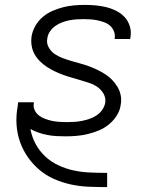

<svg xmlns="http://www.w3.org/2000/svg" viewBox="-20 -548 640 783"><path d="M416 215Q378 215 341 213.5Q304 212 268 204Q232 196 199.5 181.5Q167 167 140.5 144.5Q114 122 94 93.5Q74 65 62 31.5Q50 -2 47.5 -39Q45 -76 52 -114L54 -131H118V-128Q115 -112 121.5 -98.5Q128 -85 139.5 -76.5Q151 -68 164.5 -63Q178 -58 192.5 -55Q207 -52 222.5 -51Q238 -50 253 -50Q268 -50 283.5 -51Q299 -52 314 -55Q329 -58 344 -63Q359 -68 373 -77Q387 -86 396.5 -99.5Q406 -113 409 -128Q412 -148 403 -164.5Q394 -181 379 -192Q364 -203 346 -209Q328 -215 310 -220.5Q292 -226 274 -231Q256 -236 238 -242.5Q220 -249 203.5 -257Q187 -265 171.5 -275Q156 -285 143 -298Q130 -311 121 -327Q112 -343 109 -362Q106 -381 109 -401Q113 -423 124.5 -443Q136 -463 154 -478.5Q172 -494 194 -503.5Q216 -513 237.5 -518.5Q259 -524 281 -526Q303 -528 325 -528Q348 -528 370.5 -526Q393 -524 414.5 -518.5Q436 -513 455.5 -503Q475 -493 489 -477.5Q503 -462 509.5 -440.5Q516 -419 512 -396L511 -389H447L448 -393Q450 -407 444.5 -420.5Q439 -434 429 -443Q419 -452 405.5 -457Q392 -462 378 -465Q364 -468 349.5 -469Q335 -470 321 -470Q306 -470 291 -469Q276 -468 261.5 -465Q247 -462 232.5 -456.5Q218 -451 205.5 -442Q193 -433 184 -420Q175 -407 173 -392Q169 -373 178 -356Q187 -339 202 -328.5Q217 -318 234.5 -311.5Q252 -305 270.5 -299.5Q289 -294 307.5 -289Q326 -284 343.5 -277.5Q361 -271 377.5 -263Q394 -255 409.5 -245Q425 -235 437.5 -222Q450 -209 459.5 -193Q469 -177 472.5 -158Q476 -139 472 -119Q469 -97 456 -76.5Q443 -56 424 -40.5Q405 -25 383 -16Q361 -7 338.5 -1.5Q316 4 293.5 6Q271 8 248 8Q229 8 210.5 7Q192 6 173.5 2.5Q155 -1 137.5 -7Q120 -13 104 -22Q110 11 125.5 39.5Q141 68 164.5 90Q188 112 218 126Q248 140 280 147Q312 154 347 155.5Q382 157 416 157H417V215Z"/></svg>

Font: Iosevka Light Extended Oblique
Style: Regular
Weight: 300
Width: 7
Italic angle: -9°
Monospace: yes
Designer: Belleve Invis
Foundry: Belleve Invis
Version: Version 32.5.0; ttfautohint (v1.8.4)